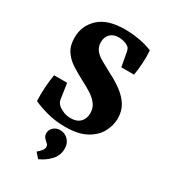

<svg xmlns="http://www.w3.org/2000/svg" viewBox="-197 -676 875 995"><g transform="rotate(30 240.5 -179.0)"><path d="M449 -164Q449 -123 428 -83Q407 -43 359.5 -16.5Q312 10 233 10Q176 10 126.5 -3Q77 -16 41 -33Q39 -73 42 -117Q45 -161 51 -193H129L143 -99Q145 -90 148.5 -84Q152 -78 159 -71Q170 -61 190.5 -52Q211 -43 236 -43Q272 -43 292 -63Q312 -83 312 -116Q312 -147 295.5 -169Q279 -191 252 -208.5Q225 -226 191 -243Q153 -263 119.5 -284.5Q86 -306 65.5 -337Q45 -368 45 -416Q45 -487 96.5 -535Q148 -583 251 -583Q295 -583 339 -575Q383 -567 416 -553Q419 -517 416.5 -477.5Q414 -438 408 -403H332L317 -485Q315 -496 311.5 -503.5Q308 -511 301 -515Q291 -522 275.5 -526.5Q260 -531 244 -531Q212 -531 193.5 -512.5Q175 -494 175 -464Q175 -436 189.5 -417Q204 -398 231.5 -382.5Q259 -367 296 -347Q338 -326 372.5 -300.5Q407 -275 428 -242Q449 -209 449 -164ZM289 113Q288 151 261.5 179.5Q235 208 197 225L170 195Q182 185 192 173Q202 161 202 150Q202 139 196.5 133.5Q191 128 186 124Q179 118 172.5 109.5Q166 101 166 86Q166 66 182 51.5Q198 37 221 37Q250 37 270 58Q290 79 289 113Z"/></g></svg>

Font: Yrsa
Style: Regular
Weight: 400
Designer: Anna Giedrys (Yrsa+Rasa design), David Brezina (Yrsa art-direction, Rasa art-direction, design)
Foundry: Rosetta Type Foundry
Version: Version 2.004